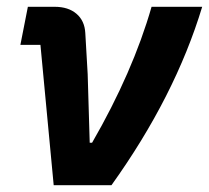

<svg xmlns="http://www.w3.org/2000/svg" viewBox="-20 -545 615 565"><path d="M308 0H138L99 -413H40L62 -525H141Q181 -525 205 -504.5Q229 -484 231 -448L238 -327L244 -125H251Q371 -333 426 -525H575Q495 -261 308 0Z"/></svg>

Font: Aneliza
Style: Bold Italic
Weight: 700
Italic angle: -11.31°
Designer: Mike Abbink, Paul van der Laan, Pieter van Rosmalen
Foundry: Bold Monday
Version: Version 3.0